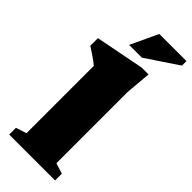

<svg xmlns="http://www.w3.org/2000/svg" viewBox="-300 -967 1006 1006"><g transform="rotate(45 202.5 -464.5)"><path d="M305.5 -69 364.5 -50V0H24.5V-50L83.5 -69V-568Q76.5 -574.5 63.2 -584.2Q50 -594 32.8 -605.5Q15.5 -617 -4 -629.5V-686L267.5 -739H318L305.5 -596ZM136.5 -776.5 208 -929H409V-895.5L231 -776.5Z"/></g></svg>

Font: Newsreader 9pt ExtraBold
Style: Regular
Weight: 800
Designer: Hugues Gentile
Foundry: Production Type
Version: Version 1.003